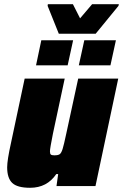

<svg xmlns="http://www.w3.org/2000/svg" viewBox="-20 -883 584 911"><path d="M14 -89Q14 -123 32 -204L97 -510H287L231 -248Q217 -178 217 -165Q217 -153 221.5 -149.5Q226 -146 238 -146Q256 -146 263.5 -151.5Q271 -157 277 -176Q283 -195 294 -247L351 -510H541L433 0H248L256 -57H247Q203 8 123 8Q62 8 38 -15Q14 -38 14 -89ZM151 -573 176 -692H327L301 -573ZM354 -573 380 -692H530L504 -573ZM259 -723 206 -855 207 -863H326L360 -796L417 -863H544L542 -855L434 -723Z"/></svg>

Font: Saira Semi Condensed Black
Style: Italic
Weight: 900
Width: 4
Italic angle: -12°
Designer: Hector Gatti with collaboration of the Omnibus-Type team
Foundry: Omnibus-Type
Version: Version 1.001; ttfautohint (v1.8)